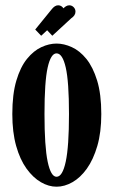

<svg xmlns="http://www.w3.org/2000/svg" viewBox="-20 -694 430 725"><path d="M193.5 11Q164 11 134.5 -6Q105 -23 80.2 -57.2Q55.5 -91.5 41 -143Q26.5 -194.5 26.5 -263.5Q26.5 -338.5 41.8 -389.8Q57 -441 82 -471.8Q107 -502.5 136.2 -516Q165.5 -529.5 193.5 -529.5Q221.5 -529.5 251.2 -516Q281 -502.5 306 -471.8Q331 -441 346.8 -389.8Q362.5 -338.5 362.5 -263.5Q362.5 -194.5 347.5 -143Q332.5 -91.5 308 -57.2Q283.5 -23 253.5 -6Q223.5 11 193.5 11ZM193.5 -26.5Q216 -26.5 228.2 -83.5Q240.5 -140.5 240.5 -263.5Q240.5 -386 228.2 -439.2Q216 -492.5 193.5 -492.5Q172 -492.5 160 -439.2Q148 -386 148 -263.5Q148 -140.5 160 -83.5Q172 -26.5 193.5 -26.5ZM135.5 -559 113 -582.5 174 -657.5Q180.5 -666 186.8 -670Q193 -674 199.5 -674Q209 -674 216 -667Q223 -660 223 -650Q223 -636 207 -625ZM177.5 -559 155.5 -582.5 215 -657.5Q222 -666 228.5 -670Q235 -674 241.5 -674Q251 -674 258 -667Q265 -660 265 -650Q265 -635.5 249 -625Z"/></svg>

Font: Imbue 24pt
Style: Bold
Weight: 700
Designer: Tyler Finck
Foundry: Etcetera Type Company
Version: Version 1.102